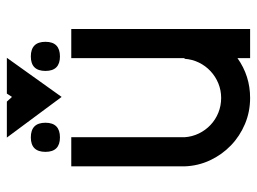

<svg xmlns="http://www.w3.org/2000/svg" viewBox="-115 -636 753 563"><g transform="rotate(-90 261.5 -354.5)"><path d="M458 -522V2.4H372.6V-34.7Q320.3 2.4 255.9 2.4Q215.3 2.4 179.4 -12.7Q143.6 -27.8 116.5 -54Q89.4 -80.1 73 -115Q56.6 -149.9 55.2 -189.9V-522H140.6V-189.9Q142.1 -167.5 151.6 -147.9Q161.1 -128.4 176.5 -113.8Q191.9 -99.1 212.4 -90.8Q232.9 -82.5 255.9 -82.5Q278.3 -82.5 298.6 -90.8Q318.8 -99.1 334.5 -113.8Q350.1 -128.4 359.6 -147.9Q369.1 -167.5 370.6 -189.9H372.6V-522ZM140.1 -555.2Q97.7 -555.2 97.7 -597.7Q97.7 -640.6 140.1 -640.6Q183.1 -640.6 183.1 -597.7Q183.1 -555.2 140.1 -555.2ZM377.4 -555.2Q335 -555.2 335 -597.7Q335 -640.6 377.4 -640.6Q420.4 -640.6 420.4 -597.7Q420.4 -555.2 377.4 -555.2ZM268.6 -710.9H373.5L258.8 -550.3L139.6 -710.9H245.1L258.8 -695.8Z"/></g></svg>

Font: Proletarsk
Style: Regular
Weight: 400
Designer: Peter Wiegel, original typeface by Carl Albert Fahrenwaldt 1901
Foundry: Peter Wiegel
Version: Version 1.000 2010 initial release